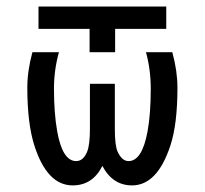

<svg xmlns="http://www.w3.org/2000/svg" viewBox="-20 -557 626 587"><path d="M97.7 -537.1H488.3V-468.8H332V-397.5H253.9V-468.8H97.7ZM79.1 -397.5H160.2Q145 -342.8 145 -286.1Q145 -210.9 154.8 -155.8Q170.9 -64.5 212.9 -64.5Q234.9 -64.5 246.6 -93.8Q254.9 -114.3 254.9 -163.1V-300.8H331.1V-163.1Q331.1 -112.3 339.4 -93.8Q352.5 -64.5 373 -64.5Q414.6 -64.5 431.2 -155.8Q440.9 -208.5 440.9 -286.1Q440.9 -343.8 426.3 -397.5H506.8Q522.5 -339.8 522.5 -289.1Q522.5 -177.7 501 -112.3Q460.9 9.8 383.8 9.8Q324.2 9.8 293 -49.8Q263.2 9.8 202.1 9.8Q124 9.8 85 -112.3Q63.5 -179.7 63.5 -289.1Q63.5 -339.8 79.1 -397.5Z"/></svg>

Font: Consola Mono
Style: Book
Weight: 400
Monospace: yes
Version: Version 2.001